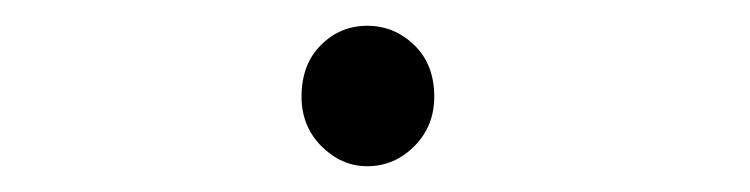

<svg xmlns="http://www.w3.org/2000/svg" viewBox="-20 -433 582 149"><path d="M265 -304Q245 -304 229.5 -319.5Q214 -335 214 -358Q214 -383 229 -398Q244 -413 265 -413Q286 -413 301.5 -398Q317 -383 317 -358Q317 -335 301.5 -319.5Q286 -304 265 -304Z"/></svg>

Font: Noto Sans Korean Light
Style: Regular
Weight: 300
Designer: Ryoko NISHIZUKA  (kana & ideographs); Paul D. Hunt (Latin, Greek & Cyrillic); Wenlong ZHANG  (bopomofo); Sandoll Communi
Foundry: Adobe Systems Incorporated
Version: Version 1.000;PS 1;hotconv 1.0.78;makeotf.lib2.5.61930